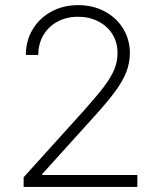

<svg xmlns="http://www.w3.org/2000/svg" viewBox="-20 -737 631 757"><path d="M73.2 -38.1 309.6 -299.8Q362.8 -359.4 390.4 -396Q418 -432.6 430.7 -463.4Q443.4 -494.1 443.4 -528.3Q443.4 -569.8 423.1 -602.3Q402.8 -634.8 367.2 -652.8Q331.5 -670.9 287.1 -670.9Q241.2 -670.9 205.6 -651.1Q169.9 -631.3 150.4 -597.2Q130.9 -563 130.9 -520.5H82Q82 -576.2 108.6 -620.8Q135.3 -665.5 182.4 -691.2Q229.5 -716.8 288.1 -716.8Q346.2 -716.8 392.6 -692.1Q439 -667.5 465.3 -624.5Q491.7 -581.5 492.2 -528.3Q491.7 -488.3 477.8 -452.4Q463.9 -416.5 431.4 -372.8Q398.9 -329.1 337.9 -262.7L146.5 -50.8V-46.9H521.5V0H73.2Z"/></svg>

Font: Pretendard JP ExtraLight
Style: Regular
Weight: 200
Designer: Base glyphs from Inter by Rasmus Andersson; Hangeul glyphs from Noto Sans CJK(Source Han Sans) by Jang Soo-young and Kan
Foundry: Kil Hyung-jin
Version: Version 1.309